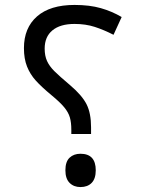

<svg xmlns="http://www.w3.org/2000/svg" viewBox="-20 -744 578 778"><path d="M269 -218Q269 -248 263 -268.5Q257 -289 240 -309.5Q223 -330 189 -358Q148 -392 125 -417.5Q102 -443 89.5 -474.5Q77 -506 77 -549Q77 -631 130 -677.5Q183 -724 282 -724Q343 -724 388.5 -711Q434 -698 473 -675L440 -603Q401 -623 364 -635Q327 -647 282 -647Q224 -647 192.5 -621Q161 -595 161 -547Q161 -518 170.5 -497Q180 -476 200 -456Q220 -436 265 -398Q313 -357 331 -321Q349 -285 349 -228V-201H269ZM306 14Q279 14 262 -3Q245 -20 245 -54Q245 -89 262 -105Q279 -121 306 -121Q368 -121 368 -54Q368 -20 351.5 -3Q335 14 306 14Z"/></svg>

Font: Noto Sans Adlam Unjoined New
Style: Regular
Weight: 400
Designer: Mark Jamra, Neil Patel
Foundry: JamraPatel LLC
Version: Version 3.000